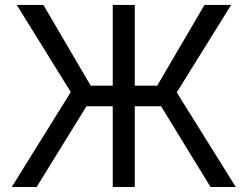

<svg xmlns="http://www.w3.org/2000/svg" viewBox="-20 -747 989 767"><path d="M518.5 -404.8H608L796.9 -727.3H903.4L686.1 -377.8L921.9 0H821L623.6 -322.4H518.5V0H430.4V-322.4H325.3L126.4 0H27L262.8 -379.3L46.9 -727.3H153.4L342.3 -404.8H430.4V-727.3H518.5Z"/></svg>

Font: Interop
Style: Regular
Weight: 400
Designer: Rasmus Andersson, Google, Jang Haemin
Foundry: jhaemin
Version: Version 1.008